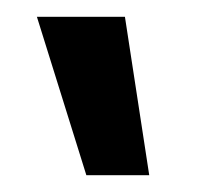

<svg xmlns="http://www.w3.org/2000/svg" viewBox="-20 -770 241 229"><path d="M83 -561 24 -750H129L158 -561Z"/></svg>

Font: Lobster Two
Style: Bold Italic
Weight: 700
Designer: Pablo Impallari
Foundry: Pablo Impallari. www.impallari.com
Version: Version 2.000